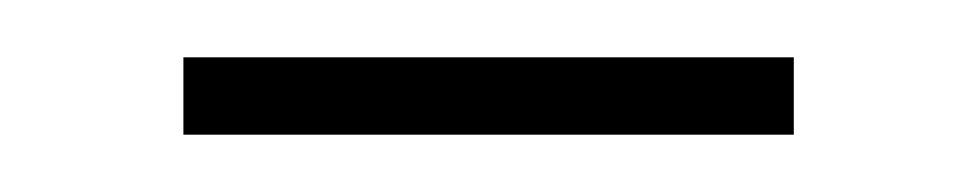

<svg xmlns="http://www.w3.org/2000/svg" viewBox="-20 -547 340 67"><path d="M44 -500V-527H257V-500Z"/></svg>

Font: Noto Sans Khmer UI SemiCondensed Thin
Style: Regular
Weight: 100
Width: 4
Designer: Danh Hong and the Monotype Design Team
Foundry: Monotype Imaging Inc.
Version: Version 2.002; ttfautohint (v1.8.4.7-5d5b)